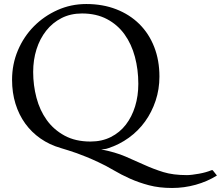

<svg xmlns="http://www.w3.org/2000/svg" viewBox="-20 -742 1099 955"><path d="M281 -6Q226 -22 181.5 -53Q137 -84 105.5 -127.5Q74 -171 57 -226Q40 -281 40 -345Q40 -423 69 -491.5Q98 -560 148.5 -611Q199 -662 266 -692Q333 -722 409 -722Q491 -722 558 -696Q625 -670 673 -622.5Q721 -575 747 -508.5Q773 -442 773 -361Q773 -298 754 -241Q735 -184 701.5 -137.5Q668 -91 621 -57Q574 -23 519 -5Q508 -1 500.5 -0.5Q493 0 483 1Q554 15 604 36.5Q654 58 699 78.5Q744 99 792.5 114Q841 129 910 129Q921 129 937 127Q953 125 970 122Q987 119 1003 114.5Q1019 110 1031 105Q1032 104 1035 104Q1037 104 1039 106L1059 131Q1011 161 953.5 177Q896 193 836 193Q772 193 721 179.5Q670 166 626.5 146.5Q583 127 545 104.5Q507 82 468 64Q436 49 410 38.5Q384 28 362 20Q340 12 320 6Q300 0 281 -6ZM430 -38Q487 -38 531.5 -60.5Q576 -83 606 -122Q636 -161 652 -213Q668 -265 668 -325Q668 -396 651 -459.5Q634 -523 599.5 -571Q565 -619 512 -647Q459 -675 388 -675Q331 -675 286 -652Q241 -629 209.5 -589Q178 -549 161.5 -496.5Q145 -444 145 -384Q145 -318 161.5 -255.5Q178 -193 212.5 -145Q247 -97 301 -67.5Q355 -38 430 -38Z"/></svg>

Font: Lusitana
Style: Regular
Weight: 400
Designer: Ana Paula Megda
Foundry: Ana Paula Megda
Version: Version 1.000; ttfautohint (v1.1) -l 8 -r 50 -G 200 -x 14 -D